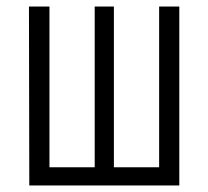

<svg xmlns="http://www.w3.org/2000/svg" viewBox="-20 -570 640 590"><path d="M70 0 69 -550H132V-56H271V-550H330V-56H469V-550H531V0Z"/></svg>

Font: JetBrains Mono NL ExtraLight
Style: Regular
Weight: 200
Designer: Philipp Nurullin, Konstantin Bulenkov
Foundry: JetBrains
Version: Version 2.304; ttfautohint (v1.8.4.7-5d5b)